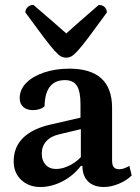

<svg xmlns="http://www.w3.org/2000/svg" viewBox="-20 -737 562 769"><path d="M141.5 12Q95.4 12 65.1 -16.4Q34.8 -44.8 34.8 -90.8Q34.8 -147.4 72.2 -184.5Q109.6 -221.6 182.6 -238.2L314.9 -268.6L302.4 -253.5V-319.5Q302.4 -371.2 287.8 -393.7Q273.2 -416.1 240.1 -416.1Q200.9 -416.1 180.1 -390.2Q159.4 -364.3 158.5 -311.8Q152.2 -304.6 139.3 -300.2Q126.5 -295.9 112.1 -295.9Q87 -295.9 72.9 -308.8Q58.9 -321.7 58.9 -343.7Q58.9 -378 84.8 -404.6Q110.7 -431.2 156.2 -446.6Q201.7 -462 258 -462Q342.8 -462 385.8 -423Q428.9 -383.9 428.9 -305.2V-94.1Q428.9 -76.2 435.6 -67.6Q442.4 -59.1 457.7 -59.1Q467.8 -59.1 479.2 -63.5Q490.7 -67.9 497.9 -72.7L507.6 -34.4Q486.7 -13.6 455.4 -0.8Q424.1 12 396.1 12Q355.6 12 332.8 -10.3Q310.1 -32.6 310.1 -72.4H303.8Q273.6 -33.1 229.9 -10.5Q186.2 12 141.5 12ZM204.8 -60.2Q233.1 -60.2 263.6 -76.9Q294.2 -93.5 314.4 -120.1L303.8 -94.6V-226.1L319.5 -223.6L218.2 -199.3Q183.7 -191.6 165.5 -171.4Q147.3 -151.2 147.3 -121.8Q147.3 -94 162.9 -77.1Q178.5 -60.2 204.8 -60.2ZM245.4 -506Q234.3 -506 224.2 -511.2Q214.2 -516.4 198.4 -533.9Q182.6 -551.5 155 -587.8Q127.5 -624.1 81.7 -687Q81.7 -700 90.9 -708.7Q100.1 -717.3 114.1 -717.3Q161.1 -676.7 193.1 -649Q225.2 -621.4 245.4 -603.1Q265.1 -621.4 296.9 -649Q328.6 -676.7 375.6 -717.3Q390.2 -717.3 399.1 -708.7Q408 -700 408 -687Q362.3 -624.1 335 -587.8Q307.7 -551.5 291.6 -533.9Q275.5 -516.4 265.8 -511.2Q256 -506 245.4 -506Z"/></svg>

Font: Petrona
Style: Regular
Weight: 400
Designer: Ringo R. Seeber
Foundry: Ringo R. Seeber
Version: Version 2.001; ttfautohint (v1.8.3)